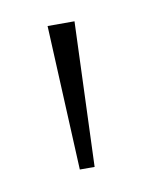

<svg xmlns="http://www.w3.org/2000/svg" viewBox="-41 -747 216 281"><g transform="rotate(-10 67.0 -606.5)"><path d="M57 -499H79L87 -714H47Z"/></g></svg>

Font: Noto Serif Gurmukhi Thin
Style: Regular
Weight: 100
Designer: Vaibhav Singh and the Monotype Design Team
Foundry: Monotype Imaging Inc.
Version: Version 2.004